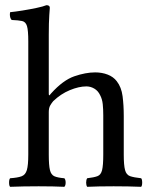

<svg xmlns="http://www.w3.org/2000/svg" viewBox="-20 -718 572 740"><path d="M168 -286V-122Q168 -81 172.5 -62.5Q177 -44 190 -38.5Q203 -33 228 -31Q233 -26 233 -14Q233 -3 228 2Q207 1 182.5 0.5Q158 0 129 0Q99 0 71.5 0.5Q44 1 19 2Q15 -2 15 -14Q15 -27 19 -31Q48 -33 63 -38.5Q78 -44 83.5 -62.5Q89 -81 89 -122V-559Q89 -601 84 -617.5Q79 -634 65 -637Q51 -640 25 -641Q18 -648 18 -663Q18 -665 18.5 -667.5Q19 -670 19 -671Q39 -673 67 -677.5Q95 -682 121 -687.5Q147 -693 159 -698Q172 -698 172 -688Q172 -688 170 -660Q168 -632 168 -583V-358Q168 -348 171.5 -351.5Q175 -355 177 -358Q223 -409 266.5 -424Q310 -439 347 -439Q373 -439 395 -430.5Q417 -422 430 -405Q448 -382 452.5 -347Q457 -312 457 -271V-122Q457 -81 462 -62.5Q467 -44 481.5 -39Q496 -34 524 -31Q528 -27 528 -14Q528 -2 524 2Q499 1 473.5 0.5Q448 0 418 0Q388 0 362.5 0.5Q337 1 316 2Q312 -4 312 -14Q312 -25 316 -31Q342 -34 355.5 -39Q369 -44 373.5 -62.5Q378 -81 378 -122V-274Q378 -297 376 -316.5Q374 -336 366 -351Q358 -368 343.5 -376.5Q329 -385 313 -385Q284 -385 249 -370.5Q214 -356 185 -328Q179 -321 173.5 -311.5Q168 -302 168 -286Z"/></svg>

Font: Ponomar
Style: Regular
Weight: 400
Version: Version 1.301; ttfautohint (v1.8.4.7-5d5b)